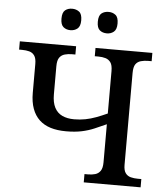

<svg xmlns="http://www.w3.org/2000/svg" viewBox="-60 -963 881 1016"><g transform="rotate(5 380.5 -455.0)"><path d="M476 -796Q453 -796 438 -808.5Q423 -821 423 -853Q423 -886 438 -898Q453 -910 476 -910Q497 -910 512.5 -898Q528 -886 528 -853Q528 -821 512.5 -808.5Q497 -796 476 -796ZM282 -796Q260 -796 245 -808.5Q230 -821 230 -853Q230 -886 245 -898Q260 -910 282 -910Q304 -910 319.5 -898Q335 -886 335 -853Q335 -821 319.5 -808.5Q304 -796 282 -796ZM423 0V-44H442Q463 -44 480 -49Q497 -54 507.5 -69Q518 -84 518 -115V-317Q485 -302 454.5 -289Q424 -276 388.5 -268.5Q353 -261 306 -261Q259 -261 223.5 -272Q188 -283 163.5 -306Q139 -329 126 -364.5Q113 -400 113 -448V-602Q113 -632 102.5 -646.5Q92 -661 75 -665.5Q58 -670 37 -670H21V-714H320V-670H302Q281 -670 263.5 -665Q246 -660 235.5 -645.5Q225 -631 225 -599V-450Q225 -407 239 -380Q253 -353 279.5 -340.5Q306 -328 343 -328Q374 -328 402.5 -333.5Q431 -339 459 -349.5Q487 -360 518 -374V-599Q518 -631 507.5 -645.5Q497 -660 480 -665Q463 -670 442 -670H423V-714H725V-670H706Q686 -670 668 -665Q650 -660 640 -645.5Q630 -631 630 -599V-111Q630 -82 640.5 -67.5Q651 -53 668.5 -48.5Q686 -44 706 -44H725V0Z"/></g></svg>

Font: ET Text
Style: Regular
Weight: 470
Designer: Monotype Design Team
Foundry: Monotype Imaging Inc.
Version: Version 2.009